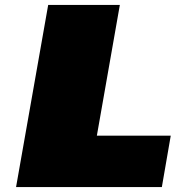

<svg xmlns="http://www.w3.org/2000/svg" viewBox="-20 -757 711 777"><path d="M45 0 175 -737H465L372 -208H671L635 0Z"/></svg>

Font: Tomorrow ExtraBold
Style: Italic
Weight: 800
Italic angle: -10°
Designer: Tony de Marco, Monica Rizzolli
Foundry: Just in Type
Version: Version 2.002